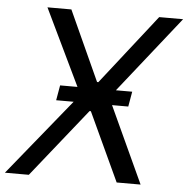

<svg xmlns="http://www.w3.org/2000/svg" viewBox="-70 -778 813 829"><g transform="rotate(5 336.5 -363.5)"><path d="M250.4 -331H174.7L186.1 -396.3H261.4L102.3 -727.3H206L343.8 -424.7H349.4L586.6 -727.3H690.3L427.9 -396.3H498.6L487.2 -331H416.9L569.6 0H465.9L328.1 -296.9H322.4L85.2 0H-18.5Z"/></g></svg>

Font: Inter P
Style: Italic
Weight: 400
Italic angle: -9.40001°
Designer: Rasmus Andersson
Foundry: rsms
Version: Version 3.018;git-588b23468